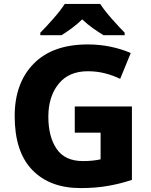

<svg xmlns="http://www.w3.org/2000/svg" viewBox="-20 -951 770 981"><path d="M362 -407V-273H494V-137Q477 -133 454 -130.5Q431 -128 404 -128Q312 -128 269.5 -190Q227 -252 227 -355Q227 -457 279 -522Q331 -587 429 -587Q476 -587 518 -576Q560 -565 594 -548L648 -680Q603 -700 546.5 -712Q490 -724 429 -724Q248 -724 151.5 -625Q55 -526 55 -358Q55 -176 144.5 -83Q234 10 392 10Q469 10 533.5 -1.5Q598 -13 654 -32V-407ZM492 -931H311Q289 -897 251.5 -854.5Q214 -812 186 -784V-771H294Q320 -787 347 -807Q374 -827 400 -852Q426 -827 454.5 -807Q483 -787 509 -771H617V-784Q590 -811 552 -854Q514 -897 492 -931Z"/></svg>

Font: Noto Sans UI Extra
Style: Regular
Weight: 800
Designer: Monotype Design Team
Foundry: Monotype Imaging Inc.
Version: Version 1.901